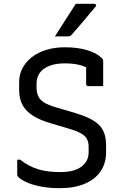

<svg xmlns="http://www.w3.org/2000/svg" viewBox="-20 -965 640 1003"><path d="M319 -718Q387 -718 437 -702.5Q487 -687 511 -662Q516 -658 517.5 -654Q519 -650 519 -645Q519 -625 519 -603Q519 -581 519 -558.5Q519 -536 519 -515Q500 -515 480.5 -515Q461 -515 441 -515Q436 -515 433 -518Q430 -521 430 -526Q430 -539 430 -552.5Q430 -566 430 -580Q430 -594 430 -609Q430 -624 430 -640L458 -596Q434 -615 400 -624.5Q366 -634 319 -634Q284 -634 257 -627Q230 -620 210.5 -606.5Q191 -593 181 -573Q171 -553 171 -528V-508Q171 -482 179.5 -463Q188 -444 210 -430Q232 -416 273 -404L369 -376Q415 -362 447 -346.5Q479 -331 498 -311.5Q517 -292 525.5 -266.5Q534 -241 534 -206V-168Q534 -112 505.5 -70Q477 -28 422.5 -5Q368 18 291 18Q242 18 199.5 10.5Q157 3 125.5 -10Q94 -23 76 -40Q72 -44 71 -47.5Q70 -51 70 -57Q70 -69 70 -81Q70 -93 70 -105.5Q70 -118 70 -131H85Q130 -96 178.5 -81Q227 -66 295 -66Q367 -66 405 -94Q443 -122 443 -170V-197Q443 -222 434.5 -238.5Q426 -255 403.5 -268Q381 -281 339 -293L242 -322Q195 -336 164 -353.5Q133 -371 114.5 -392.5Q96 -414 88 -439.5Q80 -465 80 -497V-535Q80 -576 97.5 -609Q115 -642 146.5 -666.5Q178 -691 222 -704.5Q266 -718 319 -718ZM376 -945Q400 -945 414 -945Q428 -945 440 -945Q452 -945 473 -945Q479 -945 481.5 -940Q484 -935 479 -930Q461 -909 447.5 -892.5Q434 -876 421.5 -861Q409 -846 393 -828Q377 -810 354 -783Q352 -780 347.5 -777.5Q343 -775 337 -775Q320 -775 309 -775Q298 -775 288 -775Q278 -775 267 -775Q287 -806 304 -833Q321 -860 338.5 -887Q356 -914 376 -945Z"/></svg>

Font: Recursive
Style: Regular
Weight: 400
Version: Version 1.085